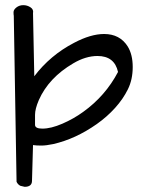

<svg xmlns="http://www.w3.org/2000/svg" viewBox="-20 -722 546 741"><path d="M103.5 -24.4Q103.5 -1 75.2 -1L58.6 -4.9Q48.8 -9.8 43.9 -20.5L33.2 -661.1Q32.2 -665 32.2 -674.8Q32.2 -684.6 43.5 -693.4Q54.7 -702.1 69.8 -702.1Q85 -702.1 97.7 -693.8Q110.4 -685.5 107.4 -670.9L112.3 -427.7Q173.8 -508.8 265.6 -556.6Q330.1 -590.8 381.8 -590.8Q442.4 -590.8 472.7 -543Q492.2 -511.7 492.2 -463.4Q492.2 -415 473.6 -377.4Q455.1 -339.8 424.3 -305.7Q393.6 -271.5 353.5 -243.2Q271.5 -185.5 185.5 -166Q158.2 -160.2 139.2 -160.2Q120.1 -160.2 107.4 -162.1ZM115.2 -240.2Q115.2 -225.6 143.6 -225.6Q176.8 -225.6 220.7 -244.6Q264.6 -263.7 300.8 -290Q386.7 -351.6 435.5 -444.3Q421.9 -505.9 356.4 -505.9Q310.5 -505.9 262.7 -477.5Q168 -421.9 129.9 -335.9Q115.2 -301.8 115.2 -278.8Q115.2 -255.9 115.2 -249Q115.2 -242.2 115.2 -240.2Z"/></svg>

Font: Architects Daughter
Style: Regular
Weight: 400
Designer: Kimberly Geswein
Foundry: Kimberly Geswein
Version: Version 1.002 2010